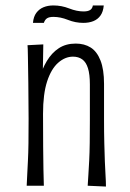

<svg xmlns="http://www.w3.org/2000/svg" viewBox="-20 -683 479 705"><path d="M369 2 302 -1Q303 -18 304.5 -41Q306 -64 307.5 -93Q309 -122 309.5 -159Q310 -196 310 -240Q310 -260 310 -282.5Q310 -305 310 -328Q310 -351 310 -373Q310 -410 303 -432.5Q296 -455 282 -465Q268 -475 248 -475Q219 -475 193.5 -452.5Q168 -430 153 -384Q138 -338 138 -265L105 -230Q105 -271 109.5 -312.5Q114 -354 124 -391.5Q134 -429 152 -459Q170 -489 196 -506Q222 -523 258 -523Q290 -523 313 -508.5Q336 -494 349 -461Q362 -428 362 -375Q362 -342 362 -323.5Q362 -305 362 -289Q362 -273 362 -245Q362 -195 363 -157Q364 -119 365 -90.5Q366 -62 367.5 -39.5Q369 -17 369 2ZM78 -1Q79 -21 80 -42.5Q81 -64 82.5 -92Q84 -120 84.5 -157Q85 -194 85 -247Q85 -318 84 -377.5Q83 -437 82.5 -474.5Q82 -512 81 -517L139 -520Q139 -500 138 -461.5Q137 -423 137 -373Q137 -323 138 -265Q138 -192 138.5 -143Q139 -94 139.5 -61Q140 -28 141 -1ZM141 -599H101Q103 -622 113.5 -636Q124 -650 140 -656.5Q156 -663 176 -663Q206 -663 234 -652Q262 -641 287 -641Q302 -641 310.5 -646Q319 -651 321 -663H361Q359 -640 349 -626Q339 -612 323 -605.5Q307 -599 286 -599Q257 -599 229.5 -610Q202 -621 176 -621Q161 -621 153 -616Q145 -611 141 -599Z"/></svg>

Font: Truculenta Light
Style: Regular
Weight: 300
Version: Version 1.002